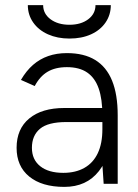

<svg xmlns="http://www.w3.org/2000/svg" viewBox="-20 -720 541 752"><path d="M386 0 381 -75V-268Q381 -332 366.5 -373.5Q352 -415 321.5 -436Q291 -457 242 -457Q197 -457 166.5 -439Q136 -421 116 -383L62 -407Q83 -443 109.5 -466Q136 -489 169 -500.5Q202 -512 242 -512Q309 -512 353 -485Q397 -458 419 -404Q441 -350 441 -268V0ZM232 12Q144 12 94.5 -28.5Q45 -69 45 -141Q45 -215 94.5 -256Q144 -297 232 -297H382V-242H240Q168 -242 136.5 -215.5Q105 -189 105 -141Q105 -95 137.5 -69Q170 -43 228 -43Q276 -43 310.5 -62.5Q345 -82 363 -120Q381 -158 381 -214H416Q416 -112 367.5 -50Q319 12 232 12ZM252 -569Q205 -569 168 -585.5Q131 -602 110 -632Q89 -662 89 -700H149Q149 -666 178 -644.5Q207 -623 252 -623Q297 -623 325.5 -644.5Q354 -666 354 -700H414Q414 -662 393.5 -632Q373 -602 336.5 -585.5Q300 -569 252 -569Z"/></svg>

Font: Figtree Light
Style: Regular
Weight: 300
Designer: Erik Kennedy
Foundry: Erik Kennedy
Version: Version 2.001;gftools[0.9.30]